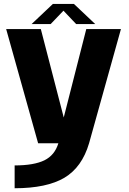

<svg xmlns="http://www.w3.org/2000/svg" viewBox="-20 -744 670 997"><path d="M178 0H283C270.5 41.5 246 71 210.5 88.5C174.5 106 123 115 56 115V233.5C167.5 233.5 253.5 215 314.5 179C375.5 142.5 418 83 442.5 0L608 -593H428L311 -134L192 -593H12ZM144 -619H243L309.5 -688.5L375.5 -619H474.5L364 -723.5H254.5Z"/></svg>

Font: Anybody
Style: Bold
Weight: 700
Designer: Tyler Finck
Foundry: Etcetera Type Company
Version: Version 1.110